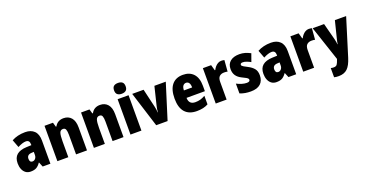

<svg xmlns="http://www.w3.org/2000/svg" viewBox="-39 -1678 5385 2821"><g transform="rotate(-20 2653.0 -268.0)"><path d="M287 -563Q376 -563 427.5 -513Q479 -463 479 -363V0H358L328 -73H324Q295 -30 261 -10Q227 10 170 10Q123 10 91.5 -14Q60 -38 44 -78.5Q28 -119 28 -169Q28 -258 80 -301.5Q132 -345 231 -349L309 -352V-364Q309 -432 251 -432Q199 -432 122 -391L76 -513Q119 -537 172 -550Q225 -563 287 -563ZM275 -245Q200 -242 200 -177Q200 -121 244 -121Q271 -121 290 -143Q309 -165 309 -200V-247Z M886 -563Q962 -563 1006.5 -511.5Q1051 -460 1051 -360V0H880V-306Q880 -361 869 -389Q858 -417 826 -417Q786 -417 772.5 -378.5Q759 -340 759 -250V0H588V-553H720L740 -484H749Q792 -563 886 -563Z M1457 -563Q1533 -563 1577.5 -511.5Q1622 -460 1622 -360V0H1451V-306Q1451 -361 1440 -389Q1429 -417 1397 -417Q1357 -417 1343.5 -378.5Q1330 -340 1330 -250V0H1159V-553H1291L1311 -484H1320Q1363 -563 1457 -563Z M1816 -776Q1860 -776 1883.5 -756Q1907 -736 1907 -691Q1907 -647 1883 -627Q1859 -607 1816 -607Q1774 -607 1750 -627Q1726 -647 1726 -691Q1726 -736 1749 -756Q1772 -776 1816 -776ZM1902 -553V0H1731V-553Z M2133 0 1959 -553H2137L2204 -267Q2209 -245 2213 -220.5Q2217 -196 2218 -170H2222Q2222 -193 2226 -217.5Q2230 -242 2236 -266L2306 -553H2484L2311 0Z M2752 -562Q2857 -562 2916.5 -497.5Q2976 -433 2976 -310V-225H2689Q2691 -121 2791 -121Q2834 -121 2869.5 -131Q2905 -141 2946 -164V-30Q2875 10 2768 10Q2646 10 2583 -61.5Q2520 -133 2520 -274Q2520 -416 2580.5 -489Q2641 -562 2752 -562ZM2757 -436Q2729 -436 2710.5 -414Q2692 -392 2690 -341H2819Q2819 -389 2802.5 -412.5Q2786 -436 2757 -436Z M3353 -563Q3377 -563 3402 -557L3388 -381Q3378 -384 3365.5 -385.5Q3353 -387 3334 -387Q3289 -387 3261.5 -362Q3234 -337 3234 -276V0H3064V-553H3193L3218 -465H3226Q3237 -489 3256 -511.5Q3275 -534 3300 -548.5Q3325 -563 3353 -563Z M3815 -170Q3815 -84 3763.5 -37Q3712 10 3612 10Q3566 10 3524.5 3Q3483 -4 3442 -21V-174Q3479 -154 3520.5 -141.5Q3562 -129 3598 -129Q3648 -129 3648 -160Q3648 -170 3641.5 -178.5Q3635 -187 3615 -199Q3595 -211 3554 -230Q3498 -257 3469.5 -298Q3441 -339 3441 -400Q3441 -478 3492.5 -520.5Q3544 -563 3636 -563Q3682 -563 3723 -551Q3764 -539 3808 -516L3764 -393Q3734 -410 3702 -422Q3670 -434 3643 -434Q3605 -434 3605 -409Q3605 -399 3611 -392Q3617 -385 3635.5 -374Q3654 -363 3693 -343Q3750 -314 3782.5 -275Q3815 -236 3815 -170Z M4130 -563Q4219 -563 4270.5 -513Q4322 -463 4322 -363V0H4201L4171 -73H4167Q4138 -30 4104 -10Q4070 10 4013 10Q3966 10 3934.5 -14Q3903 -38 3887 -78.5Q3871 -119 3871 -169Q3871 -258 3923 -301.5Q3975 -345 4074 -349L4152 -352V-364Q4152 -432 4094 -432Q4042 -432 3965 -391L3919 -513Q3962 -537 4015 -550Q4068 -563 4130 -563ZM4118 -245Q4043 -242 4043 -177Q4043 -121 4087 -121Q4114 -121 4133 -143Q4152 -165 4152 -200V-247Z M4721 -563Q4745 -563 4770 -557L4756 -381Q4746 -384 4733.5 -385.5Q4721 -387 4702 -387Q4657 -387 4629.5 -362Q4602 -337 4602 -276V0H4432V-553H4561L4586 -465H4594Q4605 -489 4624 -511.5Q4643 -534 4668 -548.5Q4693 -563 4721 -563Z M4780 -553H4959L5028 -290Q5033 -269 5037 -246.5Q5041 -224 5042 -207H5046Q5049 -239 5062 -288L5128 -553H5304L5122 35Q5088 145 5037.5 192.5Q4987 240 4902 240Q4881 240 4863 238Q4845 236 4830 232V88Q4851 94 4875 94Q4911 94 4926.5 74Q4942 54 4960 0L4962 -8Z"/></g></svg>

Font: Noto Sans Gujarati UI Condensed Black
Style: Regular
Weight: 900
Width: 3
Designer: Jelle Bosma - Monotype Design Team, Universal Thirst
Foundry: Monotype Imaging Inc.
Version: Version 2.106; ttfautohint (v1.8.4.7-5d5b)